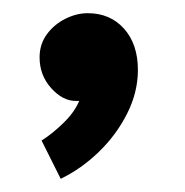

<svg xmlns="http://www.w3.org/2000/svg" viewBox="-20 -157 281 291"><path d="M72 114 43 56Q59 46 76 29.5Q93 13 100 -4H95Q75 -4 57.5 -23.5Q40 -43 40 -70Q40 -90 51 -105Q62 -120 79 -128.5Q96 -137 113 -137Q147 -137 168 -113.5Q189 -90 189 -51Q189 -17 172.5 15.5Q156 48 129.5 73.5Q103 99 72 114Z"/></svg>

Font: Teachers SemiBold
Style: Regular
Weight: 600
Version: Version 1.001